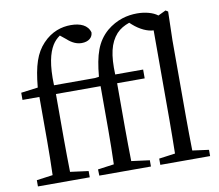

<svg xmlns="http://www.w3.org/2000/svg" viewBox="-87 -925 1176 1029"><g transform="rotate(-10 501.0 -410.5)"><path d="M886 -46C885 -106 884 -170 884 -230V-646L888 -802L875 -810L833 -790C808 -810 765 -821 722 -821C669 -821 610 -807 555 -761C495 -708 473 -641 462 -522L440 -519H217C213 -631 229 -693 253 -733C264 -751 278 -765 294 -776L325 -751C351 -727 377 -716 403 -716C441 -716 463 -736 464 -763C453 -804 413 -821 361 -821C311 -821 256 -805 208 -754C162 -705 140 -641 129 -522L37 -510V-471H129V-230C129 -168 128 -108 126 -46L38 -34V0H320V-34L221 -47C220 -108 219 -169 219 -230V-471H462V-230C462 -168 461 -108 459 -46L371 -34L372 0H653V-34L554 -47C553 -108 552 -169 552 -230V-471H702V-519H550C546 -625 560 -689 602 -736C622 -757 644 -769 672 -779L684 -768C721 -735 762 -717 794 -716V-230C794 -170 793 -106 792 -46L704 -34V0H975V-34Z"/></g></svg>

Font: Noto Serif CJK JP Medium
Style: Regular
Weight: 500
Designer: Ryoko NISHIZUKA 西塚涼子 (kana & ideographs); Frank Grießhammer (Latin, Greek & Cyrillic); Wenlong ZHANG 张文龙 (bopomofo); San
Foundry: Adobe Systems Incorporated
Version: Version 1.000;PS 1;hotconv 16.6.53;makeotf.lib2.5.65590